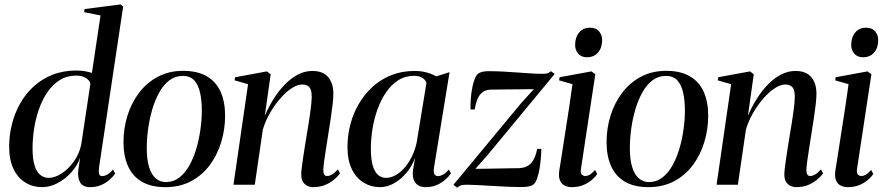

<svg xmlns="http://www.w3.org/2000/svg" viewBox="-20 -837 4005 870"><path d="M428.5 -76.5Q426.5 -59 429 -49Q431.5 -39 443 -39Q453.5 -39 466.2 -46Q479 -53 492 -69L502 -51Q491.5 -35.5 475 -21.2Q458.5 -7 437 2Q415.5 11 389.5 11Q354 11 342.2 -12Q330.5 -35 335 -67L343 -123Q331 -87 303.8 -56.8Q276.5 -26.5 241.8 -7.8Q207 11 171.5 11Q129 11 95 -9.8Q61 -30.5 41.2 -71.5Q21.5 -112.5 21.5 -173Q21.5 -224 34 -274Q46.5 -324 71.2 -368Q96 -412 132.8 -445.5Q169.5 -479 218 -498.2Q266.5 -517.5 326.5 -517.5Q347 -517.5 365.2 -514.2Q383.5 -511 396.5 -506.5L435.5 -767L361 -782L363.5 -796L526.5 -817L538 -807ZM389.5 -457.5Q387.5 -471 370.5 -482.8Q353.5 -494.5 326 -494.5Q284 -494.5 251.5 -474.5Q219 -454.5 195.5 -420.2Q172 -386 156.8 -343Q141.5 -300 134.5 -253.8Q127.5 -207.5 127.5 -164Q127.5 -115.5 137 -86.2Q146.5 -57 163 -44Q179.5 -31 200.5 -31Q228.5 -31 259 -50.8Q289.5 -70.5 314.2 -104.8Q339 -139 348 -181.5Z M810 -516Q874 -516 916.2 -491.8Q958.5 -467.5 979.2 -422Q1000 -376.5 1000 -312.5Q1000 -251.5 982.5 -193.5Q965 -135.5 930.8 -89.2Q896.5 -43 845.8 -16Q795 11 729.5 11Q664.5 11 622.2 -14Q580 -39 559.8 -84.8Q539.5 -130.5 539.5 -193Q539.5 -255 557.5 -313Q575.5 -371 610.5 -417Q645.5 -463 695.8 -489.5Q746 -516 810 -516ZM808 -493Q774 -493 747.5 -473Q721 -453 701.8 -418.5Q682.5 -384 670 -341.5Q657.5 -299 651.2 -253.2Q645 -207.5 645 -165Q645 -114.5 655.5 -80.2Q666 -46 685.5 -29Q705 -12 732 -12Q765.5 -12 792 -32.2Q818.5 -52.5 837.8 -86.8Q857 -121 869.5 -163.2Q882 -205.5 888.2 -250.5Q894.5 -295.5 894.5 -337.5Q894.5 -379 887.2 -414.2Q880 -449.5 861.5 -471.2Q843 -493 808 -493Z M1180 -312.5Q1197.5 -353.5 1220.8 -390.2Q1244 -427 1271.8 -455.2Q1299.5 -483.5 1330.8 -499.5Q1362 -515.5 1395.5 -515.5Q1443 -515.5 1466.8 -487.8Q1490.5 -460 1490.5 -412.5Q1490.5 -393 1487.2 -364.2Q1484 -335.5 1478.8 -301.5Q1473.5 -267.5 1468 -232Q1463 -199.5 1457.8 -167Q1452.5 -134.5 1449 -108.5Q1445.5 -82.5 1445 -68Q1445 -52.5 1449.2 -46Q1453.5 -39.5 1463 -39.5Q1472.5 -39.5 1484.5 -46.2Q1496.5 -53 1511 -69.5L1520.5 -51.5Q1509.5 -36 1492 -21.8Q1474.5 -7.5 1451.5 1.8Q1428.5 11 1398.5 11Q1385 11 1372.8 5.2Q1360.5 -0.5 1352.8 -13Q1345 -25.5 1345 -46.5Q1345 -56 1347.2 -75.5Q1349.5 -95 1353.2 -120.5Q1357 -146 1361.5 -174.2Q1366 -202.5 1370.5 -230Q1375 -256 1379 -281.2Q1383 -306.5 1386 -328.8Q1389 -351 1390.8 -369Q1392.5 -387 1392.5 -398.5Q1392.5 -417.5 1388.2 -429.8Q1384 -442 1374.2 -448Q1364.5 -454 1348.5 -454Q1327.5 -454 1301.8 -437.2Q1276 -420.5 1250.8 -391.8Q1225.5 -363 1204.2 -326.5Q1183 -290 1171 -250L1134.5 0H1038L1104 -455.5L1043 -473L1045.5 -487L1189.5 -513.5L1206.5 -500.5Z M1946.5 -77Q1943.5 -55.5 1948.8 -47.2Q1954 -39 1965.5 -39Q1975 -39 1988.2 -46.2Q2001.5 -53.5 2013.5 -69L2023.5 -51Q2015 -38.5 1999 -24Q1983 -9.5 1960.5 0.8Q1938 11 1910 11Q1875.5 11 1861 -10.5Q1846.5 -32 1851.5 -66.5L1861 -122.5Q1848.5 -87 1824 -56.8Q1799.5 -26.5 1767.8 -7.8Q1736 11 1702.5 11Q1661 11 1627.2 -9.8Q1593.5 -30.5 1574 -71Q1554.5 -111.5 1554.5 -171Q1554.5 -223 1567.5 -273Q1580.5 -323 1606 -366.5Q1631.5 -410 1668.5 -443.8Q1705.5 -477.5 1753.2 -496.5Q1801 -515.5 1858.5 -515.5Q1888 -515.5 1912.2 -509Q1936.5 -502.5 1957 -491L2017 -510ZM1912.5 -462Q1907.5 -475.5 1893.5 -484.5Q1879.5 -493.5 1856.5 -493.5Q1816.5 -493.5 1785 -473.5Q1753.5 -453.5 1730 -419.5Q1706.5 -385.5 1691 -342.8Q1675.5 -300 1668 -253.8Q1660.5 -207.5 1660.5 -164Q1660.5 -115.5 1669.2 -86.2Q1678 -57 1693.5 -44Q1709 -31 1729 -31Q1749.5 -31 1770.8 -42.2Q1792 -53.5 1811.2 -74.8Q1830.5 -96 1845.2 -125.5Q1860 -155 1868 -190.5Z M2399 -433Q2387 -433 2367.2 -432.8Q2347.5 -432.5 2323.8 -432.2Q2300 -432 2276.8 -431.8Q2253.5 -431.5 2234.5 -431.2Q2215.5 -431 2204.5 -431Q2178.5 -430 2163.8 -417Q2149 -404 2141.8 -384Q2134.5 -364 2131 -341H2112Q2111.5 -359 2113 -384Q2114.5 -409 2119 -434.5Q2123.5 -460 2131 -479.2Q2138.5 -498.5 2149 -505Q2154.5 -508.5 2165.2 -511.5Q2176 -514.5 2195 -514.5Q2224.5 -514.5 2258.2 -512.8Q2292 -511 2325.2 -508.5Q2358.5 -506 2388 -504.2Q2417.5 -502.5 2438 -502.5Q2452 -502.5 2459.8 -504.5Q2467.5 -506.5 2476.5 -514.5L2493.5 -502L2189 -134L2134 -72Q2153 -72 2181.2 -72.5Q2209.5 -73 2239.8 -73.5Q2270 -74 2295.5 -74.5Q2321 -75 2333.5 -75Q2368 -77 2387.2 -98.5Q2406.5 -120 2414 -162.5H2433Q2432.5 -140 2430.2 -115.2Q2428 -90.5 2423.8 -67.2Q2419.5 -44 2413.2 -26.8Q2407 -9.5 2398 -2Q2391.5 4 2378.8 7.2Q2366 10.5 2343.5 10.5Q2312.5 10.5 2276.8 9Q2241 7.5 2206 5.2Q2171 3 2142.2 1.5Q2113.5 0 2096 0Q2078.5 0 2069 2.8Q2059.5 5.5 2051.5 13.5L2034.5 0.5L2341 -369Z M2570.5 11Q2553 11 2538.8 4Q2524.5 -3 2517.5 -19Q2510.5 -35 2514 -62.5Q2515.5 -71 2520 -100Q2524.5 -129 2531.2 -171.8Q2538 -214.5 2545.5 -263.8Q2553 -313 2560.8 -362.8Q2568.5 -412.5 2574 -455.5L2513.5 -473L2515.5 -487L2660 -513.5L2677.5 -500.5L2612.5 -72Q2609.5 -53 2616.2 -46.2Q2623 -39.5 2631.5 -39.5Q2642 -39.5 2651.8 -45Q2661.5 -50.5 2676.5 -67L2686 -48.5Q2675 -32.5 2658.2 -19Q2641.5 -5.5 2619.5 2.8Q2597.5 11 2570.5 11ZM2639.5 -577.5Q2614 -577.5 2600 -594Q2586 -610.5 2586 -632.5Q2586 -668 2604.2 -689.8Q2622.5 -711.5 2653 -711.5Q2681 -711.5 2694.8 -694.5Q2708.5 -677.5 2708.5 -655.5Q2708.5 -621 2690 -599.2Q2671.5 -577.5 2639.5 -577.5Z M2999 -516Q3063 -516 3105.2 -491.8Q3147.5 -467.5 3168.2 -422Q3189 -376.5 3189 -312.5Q3189 -251.5 3171.5 -193.5Q3154 -135.5 3119.8 -89.2Q3085.5 -43 3034.8 -16Q2984 11 2918.5 11Q2853.5 11 2811.2 -14Q2769 -39 2748.8 -84.8Q2728.5 -130.5 2728.5 -193Q2728.5 -255 2746.5 -313Q2764.5 -371 2799.5 -417Q2834.5 -463 2884.8 -489.5Q2935 -516 2999 -516ZM2997 -493Q2963 -493 2936.5 -473Q2910 -453 2890.8 -418.5Q2871.5 -384 2859 -341.5Q2846.5 -299 2840.2 -253.2Q2834 -207.5 2834 -165Q2834 -114.5 2844.5 -80.2Q2855 -46 2874.5 -29Q2894 -12 2921 -12Q2954.5 -12 2981 -32.2Q3007.5 -52.5 3026.8 -86.8Q3046 -121 3058.5 -163.2Q3071 -205.5 3077.2 -250.5Q3083.5 -295.5 3083.5 -337.5Q3083.5 -379 3076.2 -414.2Q3069 -449.5 3050.5 -471.2Q3032 -493 2997 -493Z M3369 -312.5Q3386.5 -353.5 3409.8 -390.2Q3433 -427 3460.8 -455.2Q3488.5 -483.5 3519.8 -499.5Q3551 -515.5 3584.5 -515.5Q3632 -515.5 3655.8 -487.8Q3679.5 -460 3679.5 -412.5Q3679.5 -393 3676.2 -364.2Q3673 -335.5 3667.8 -301.5Q3662.5 -267.5 3657 -232Q3652 -199.5 3646.8 -167Q3641.5 -134.5 3638 -108.5Q3634.5 -82.5 3634 -68Q3634 -52.5 3638.2 -46Q3642.5 -39.5 3652 -39.5Q3661.5 -39.5 3673.5 -46.2Q3685.5 -53 3700 -69.5L3709.5 -51.5Q3698.5 -36 3681 -21.8Q3663.5 -7.5 3640.5 1.8Q3617.5 11 3587.5 11Q3574 11 3561.8 5.2Q3549.5 -0.5 3541.8 -13Q3534 -25.5 3534 -46.5Q3534 -56 3536.2 -75.5Q3538.5 -95 3542.2 -120.5Q3546 -146 3550.5 -174.2Q3555 -202.5 3559.5 -230Q3564 -256 3568 -281.2Q3572 -306.5 3575 -328.8Q3578 -351 3579.8 -369Q3581.5 -387 3581.5 -398.5Q3581.5 -417.5 3577.2 -429.8Q3573 -442 3563.2 -448Q3553.5 -454 3537.5 -454Q3516.5 -454 3490.8 -437.2Q3465 -420.5 3439.8 -391.8Q3414.5 -363 3393.2 -326.5Q3372 -290 3360 -250L3323.5 0H3227L3293 -455.5L3232 -473L3234.5 -487L3378.5 -513.5L3395.5 -500.5Z M3821.5 11Q3804 11 3789.8 4Q3775.5 -3 3768.5 -19Q3761.5 -35 3765 -62.5Q3766.5 -71 3771 -100Q3775.5 -129 3782.2 -171.8Q3789 -214.5 3796.5 -263.8Q3804 -313 3811.8 -362.8Q3819.5 -412.5 3825 -455.5L3764.5 -473L3766.5 -487L3911 -513.5L3928.5 -500.5L3863.5 -72Q3860.5 -53 3867.2 -46.2Q3874 -39.5 3882.5 -39.5Q3893 -39.5 3902.8 -45Q3912.5 -50.5 3927.5 -67L3937 -48.5Q3926 -32.5 3909.2 -19Q3892.5 -5.5 3870.5 2.8Q3848.5 11 3821.5 11ZM3890.5 -577.5Q3865 -577.5 3851 -594Q3837 -610.5 3837 -632.5Q3837 -668 3855.2 -689.8Q3873.5 -711.5 3904 -711.5Q3932 -711.5 3945.8 -694.5Q3959.5 -677.5 3959.5 -655.5Q3959.5 -621 3941 -599.2Q3922.5 -577.5 3890.5 -577.5Z"/></svg>

Font: Merriweather 144pt
Style: Italic
Weight: 400
Italic angle: -7.8°
Version: Version 2.101